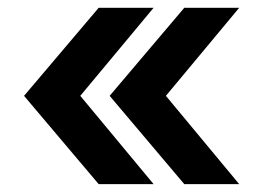

<svg xmlns="http://www.w3.org/2000/svg" viewBox="-20 -545 671 495"><path d="M234.4 -70.3 42 -297.9 234.4 -524.9H376L187 -297.9L376 -70.3ZM455.1 -70.3 262.7 -297.9 455.1 -524.9H596.7L407.7 -297.9L596.7 -70.3Z"/></svg>

Font: V-Inter
Style: SemiBold-600
Weight: 600
Designer: Rasmus Andersson
Foundry: rsms
Version: Version 4.000;git-4146feb